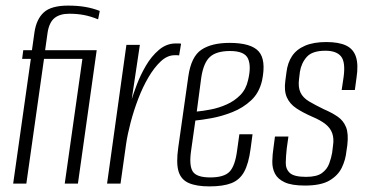

<svg xmlns="http://www.w3.org/2000/svg" viewBox="-20 -655 1314 685"><path d="M27 0 90 -445H59L63 -476H94L103 -540Q110 -587 136.5 -611Q163 -635 223 -635Q256 -635 283 -630.5Q310 -626 336 -616L330 -586Q303 -597 279 -601.5Q255 -606 227 -606Q194 -606 175 -591Q156 -576 150 -540L141 -476H325L258 0H211L274 -445H137L74 0Z M362 0 431 -495H479L450 -301Q456 -321 468.5 -354Q481 -387 500.5 -420.5Q520 -454 547 -477Q574 -500 607 -500Q611 -500 617 -500Q623 -500 626 -499L619 -457Q617 -458 612.5 -458Q608 -458 603 -458Q577 -458 553.5 -436Q530 -414 509.5 -379Q489 -344 473 -302Q457 -260 446 -218Q435 -176 430 -142L410 0Z M727 10Q681 10 653.5 -2Q626 -14 617 -43.5Q608 -73 616 -129L652 -383Q662 -453 698.5 -477.5Q735 -502 799 -502Q876 -502 903 -471.5Q930 -441 915 -368Q905 -324 876 -297Q847 -270 809 -255Q771 -240 735 -233.5Q699 -227 677 -225L662 -119Q654 -65 667.5 -43.5Q681 -22 730 -22Q780 -22 799.5 -43Q819 -64 826 -119L834 -176H881L874 -124Q867 -71 851 -42Q835 -13 805.5 -1.5Q776 10 727 10ZM682 -257Q704 -259 732.5 -264.5Q761 -270 789 -282.5Q817 -295 837.5 -316Q858 -337 865 -369Q877 -418 865 -445.5Q853 -473 801 -473Q752 -473 729 -452Q706 -431 698 -378Z M1068 7Q1021 7 996 -4.5Q971 -16 961 -35.5Q951 -55 951.5 -79.5Q952 -104 956 -130L961 -168H1009L1003 -125Q1000 -98 999.5 -75Q999 -52 1014 -38Q1029 -24 1072 -24Q1110 -24 1128.5 -37.5Q1147 -51 1154.5 -71.5Q1162 -92 1165 -110L1168 -135Q1172 -160 1165.5 -179Q1159 -198 1141.5 -212Q1124 -226 1093 -239Q1061 -253 1037.5 -268.5Q1014 -284 1003.5 -307.5Q993 -331 998 -367L1002 -397Q1006 -431 1022 -455Q1038 -479 1068.5 -492Q1099 -505 1144 -505Q1189 -505 1215 -492.5Q1241 -480 1250 -452Q1259 -424 1252 -378L1246 -334H1199L1206 -381Q1213 -434 1196.5 -454Q1180 -474 1141 -474Q1094 -474 1074.5 -452Q1055 -430 1050 -399L1047 -374Q1043 -344 1052 -325Q1061 -306 1083 -293Q1105 -280 1136 -265Q1164 -253 1184.5 -239Q1205 -225 1214.5 -201.5Q1224 -178 1219 -136L1216 -116Q1213 -85 1199.5 -57Q1186 -29 1155.5 -11Q1125 7 1068 7Z"/></svg>

Font: Alumni Sans Thin Light
Style: Italic
Weight: 300
Italic angle: -8°
Version: Version 1.016